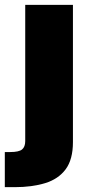

<svg xmlns="http://www.w3.org/2000/svg" viewBox="-54 -566 370 790"><path d="M49.8 -545.9H246.1V18.6Q246.1 90.3 216.1 130.6Q186 170.9 131.8 187.5Q77.6 204.1 5.9 204.1H-34.2V59.6H-11.7Q23.9 59.6 36.9 48.8Q49.8 38.1 49.8 14.6Z"/></svg>

Font: Inter Black
Style: Regular
Weight: 900
Designer: Rasmus Andersson
Foundry: rsms
Version: Version 4.000;git-a52131595